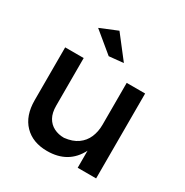

<svg xmlns="http://www.w3.org/2000/svg" viewBox="-174 -898 1002 1042"><g transform="rotate(30 327.0 -377.0)"><path d="M263 4.5Q172.5 4.5 120 -49.8Q67.5 -104 67.5 -201V-532H183.5V-233Q183.5 -189 199.5 -160.5Q215.5 -132 243.5 -117.8Q271.5 -103.5 307 -103.5Q358 -109 390.2 -132Q422.5 -155 437.8 -190.8Q453 -226.5 453 -270V-532H568.5V0H453V-107Q396 4.5 263 4.5ZM296 -608.5 169.5 -713 277.5 -757.5 386 -617.5Z"/></g></svg>

Font: Argentum Novus Medium
Style: Regular
Weight: 500
Designer: Julieta Ulanovsky (font) & Cristiano Sobral (main changes)
Foundry: Julieta Ulanovsky (font) & Cristiano Sobral (main changes)
Version: Version 3.00;November 27, 2020;FontCreator 13.0.0.2655 64-bi